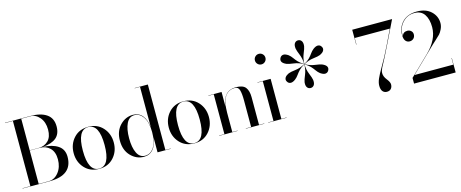

<svg xmlns="http://www.w3.org/2000/svg" viewBox="-43 -1450 5085 2117"><g transform="rotate(-15 2499.5 -391.0)"><path d="M330 0H20V-3H110V-747H20V-750H310Q428 -750 494 -704.5Q560 -659 560 -565Q560 -479 508.5 -436Q457 -393 355 -385Q461 -381 525.5 -338.5Q590 -296 590 -210Q590 0 330 0ZM310 -747H205V-386H310Q373 -386 416.5 -428.5Q460 -471 460 -555Q460 -641 415 -694Q370 -747 310 -747ZM480 -210Q480 -295 434.5 -339.5Q389 -384 320 -384H205V-3H320Q386 -3 433 -62.5Q480 -122 480 -210Z M728 -59.5Q665 -129 665 -230Q665 -331 728 -400.5Q791 -470 894 -470Q997 -470 1060 -400.5Q1123 -331 1123 -230Q1123 -129 1060 -59.5Q997 10 894 10Q791 10 728 -59.5ZM894 -467Q770 -467 770 -230Q770 7 894 7Q1018 7 1018 -230Q1018 -467 894 -467Z M1712 -3V0H1561V-173Q1551 -86 1511 -38.5Q1471 9 1405 9Q1319 9 1256 -56.5Q1193 -122 1193 -230Q1193 -338 1256 -404Q1319 -470 1405 -470Q1471 -470 1511 -422.5Q1551 -375 1561 -287V-747H1501V-750H1651V-3ZM1420 1Q1482 1 1521.5 -59Q1561 -119 1561 -230Q1561 -341 1521 -401.5Q1481 -462 1420 -462Q1359 -462 1328.5 -398.5Q1298 -335 1298 -230Q1298 -125 1328.5 -62Q1359 1 1420 1Z M1814 -59.5Q1751 -129 1751 -230Q1751 -331 1814 -400.5Q1877 -470 1980 -470Q2083 -470 2146 -400.5Q2209 -331 2209 -230Q2209 -129 2146 -59.5Q2083 10 1980 10Q1877 10 1814 -59.5ZM1980 -467Q1856 -467 1856 -230Q1856 7 1980 7Q2104 7 2104 -230Q2104 -467 1980 -467Z M2264 -3H2325V-457H2264V-460H2415V-289Q2434 -470 2578 -470Q2660 -470 2690 -431Q2720 -392 2720 -319V-3H2780V0H2569V-3H2630V-308Q2630 -384 2618 -424.5Q2606 -465 2568 -465Q2415 -465 2415 -223V-3H2475V0H2264Z M2877.5 -657.5Q2860 -675 2860 -700Q2860 -725 2877.5 -742.5Q2895 -760 2920 -760Q2945 -760 2962.5 -742.5Q2980 -725 2980 -700Q2980 -675 2962.5 -657.5Q2945 -640 2920 -640Q2895 -640 2877.5 -657.5ZM2824 -3H2885V-457H2824V-460H2975V-3H3035V0H2824Z M3327 -327Q3331 -353 3353 -405Q3375 -457 3375 -519Q3334 -495 3312 -472Q3290 -449 3273 -424.5Q3256 -400 3233 -382Q3229 -378 3218 -372Q3192 -357 3171.5 -361Q3151 -365 3140 -385Q3128 -403 3135.5 -423.5Q3143 -444 3168 -458Q3180 -466 3184 -467Q3208 -477 3264.5 -483.5Q3321 -490 3374 -521Q3321 -551 3265.5 -558Q3210 -565 3185 -575Q3180 -576 3169 -583Q3116 -613 3141 -657Q3152 -676 3172.5 -680Q3193 -684 3219 -669Q3221 -668 3223.5 -666.5Q3226 -665 3228.5 -663.5Q3231 -662 3234 -660Q3257 -642 3274 -617.5Q3291 -593 3313 -569.5Q3335 -546 3375 -523Q3374 -584 3352.5 -635.5Q3331 -687 3327 -713Q3326 -720 3326 -731Q3326 -760 3340 -776Q3354 -792 3376 -792Q3398 -792 3412 -776Q3426 -760 3426 -731Q3426 -720 3425 -713Q3421 -687 3399 -635Q3377 -583 3377 -521Q3418 -545 3440 -568Q3462 -591 3479 -615.5Q3496 -640 3519 -658Q3523 -662 3534 -668Q3560 -683 3580.5 -679Q3601 -675 3612 -655Q3624 -637 3616.5 -616.5Q3609 -596 3584 -582Q3571 -574 3568 -573Q3544 -563 3487.5 -556.5Q3431 -550 3378 -519Q3431 -489 3486.5 -482Q3542 -475 3567 -465Q3572 -464 3583 -457Q3636 -427 3611 -383Q3600 -364 3579.5 -360Q3559 -356 3533 -371L3518 -380Q3495 -398 3478 -422.5Q3461 -447 3439 -470.5Q3417 -494 3377 -517Q3378 -456 3399.5 -404.5Q3421 -353 3425 -327Q3426 -320 3426 -309Q3426 -280 3412 -264Q3398 -248 3376 -248Q3354 -248 3340 -264Q3326 -280 3326 -309Q3326 -320 3327 -327Z M4112 -76Q4112 -112 4131 -155.5Q4150 -199 4191 -269Q4232 -339 4247 -368Q4308 -486 4388 -655H3987V-580H3984V-750H4439Q4321 -505 4251 -366Q4237 -339 4220.5 -308Q4204 -277 4197 -264Q4190 -251 4184.5 -234.5Q4179 -218 4179 -202Q4179 -163 4210.5 -123.5Q4242 -84 4242 -58Q4242 -28 4225.5 -9Q4209 10 4178 10Q4148 10 4130 -11.5Q4112 -33 4112 -76Z M4964 0H4489V-65L4709 -278Q4843 -408 4843 -550Q4843 -641 4806 -696Q4769 -751 4692 -751Q4610 -751 4555 -689.5Q4500 -628 4505 -537Q4519 -582 4568 -582Q4591 -582 4609 -566.5Q4627 -551 4627 -526Q4627 -497 4609 -479.5Q4591 -462 4564 -462Q4536 -462 4518 -483.5Q4500 -505 4500 -549Q4500 -641 4559 -700.5Q4618 -760 4724 -760Q4825 -760 4884 -704.5Q4943 -649 4943 -570Q4943 -535 4926.5 -501Q4910 -467 4894.5 -450.5Q4879 -434 4843.5 -402Q4808 -370 4801 -363L4519 -90H4961V-165H4964Z"/></g></svg>

Font: Bodoni* 72
Style: Regular
Weight: 400
Version: Version 1.003